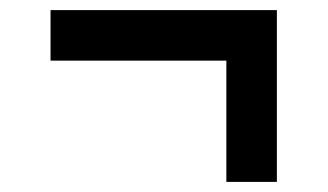

<svg xmlns="http://www.w3.org/2000/svg" viewBox="-20 -546 649 380"><path d="M528 -526V-186H428V-426H80V-526Z"/></svg>

Font: Exo SemiBold
Style: Regular
Weight: 600
Designer: Natanael Gama
Foundry: Natanael Gama
Version: Version 1.500